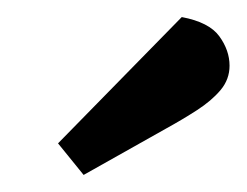

<svg xmlns="http://www.w3.org/2000/svg" viewBox="-20 -759 289 225"><path d="M78 -554 48 -591 193 -739Q225 -733 237 -716.5Q249 -700 249 -682Q249 -666 238.5 -653.5Q228 -641 211 -630Q194 -619 174 -608Z"/></svg>

Font: Faustina SemiBold
Style: Italic
Weight: 600
Italic angle: -8°
Designer: Alfonso Garcia
Foundry: http://www.omnibus-type.com
Version: Version 1.200